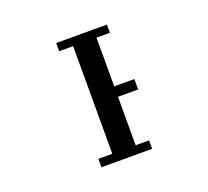

<svg xmlns="http://www.w3.org/2000/svg" viewBox="-93 -613 786 726"><g transform="rotate(-20 300.0 -250.0)"><path d="M403 -500V-467H349V-271H430V-229H349V-34H403V0H199V-34H255V-467H199V-500Z"/></g></svg>

Font: JuliaMono
Style: Bold
Weight: 700
Monospace: yes
Designer: cormullion
Foundry: corm
Version: Version 0.055; ttfautohint (v1.8.4)